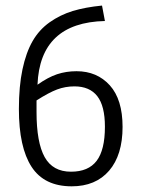

<svg xmlns="http://www.w3.org/2000/svg" viewBox="-20 -655 527 680"><path d="M112.8 -355Q149.9 -381.3 182.1 -392.1Q214.4 -402.8 251 -402.8Q323.7 -402.8 368.9 -352.8Q414.1 -302.7 414.1 -205.6Q414.1 -106 366.5 -50.5Q318.8 4.9 233.9 4.9Q136.7 4.9 91.8 -64.2Q46.9 -133.3 46.9 -269Q46.9 -349.6 59.6 -409.4Q72.3 -469.2 95.5 -509.5Q118.7 -549.8 156 -576.2Q193.4 -602.5 237.5 -616Q281.7 -629.4 341.3 -635.3L351.6 -580.6Q121.6 -575.2 112.8 -355ZM109.4 -258.3Q109.4 -150.4 138.2 -98.6Q167 -46.9 231.4 -46.9Q293 -46.9 322.3 -85.4Q351.6 -124 351.6 -206.1Q351.6 -279.8 324.5 -314.5Q297.4 -349.1 243.7 -349.1Q211.4 -349.1 182.1 -338.1Q152.8 -327.1 109.4 -299.3Z"/></svg>

Font: Anaheim
Style: Regular
Weight: 400
Designer: vernon adams
Foundry: vernon adams
Version: Version 1.002; ttfautohint (v0.93.5-3d13) -l 8 -r 50 -G 200 